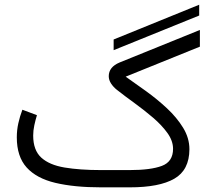

<svg xmlns="http://www.w3.org/2000/svg" viewBox="-20 -805 911 825"><path d="M468.3 -589.4V-635.3L835.9 -784.7V-738.3ZM537.6 0H414.1Q298.8 0 217.8 -19.3Q136.7 -38.6 94.5 -85.4Q52.2 -132.3 52.2 -214.8Q52.2 -246.1 58.8 -275.6Q65.4 -305.2 76.2 -333.5L138.7 -310.1Q132.3 -289.1 127.4 -266.4Q122.6 -243.7 122.6 -222.7Q122.6 -159.7 157.2 -127.9Q191.9 -96.2 257.3 -85.2Q322.8 -74.2 414.1 -74.2H537.1Q627.9 -74.2 675.8 -92.3Q723.6 -110.4 723.6 -165.5Q723.6 -199.7 699.5 -233.4Q675.3 -267.1 637.7 -299.3Q600.1 -331.5 558.6 -361.6Q517.1 -391.6 482.4 -418.9Q467.3 -430.7 457.3 -446Q447.3 -461.4 447.3 -477.5Q447.3 -517.1 494.1 -536.6L838.9 -676.3V-604.5L520 -475.6Q560.5 -447.3 607.9 -413.1Q655.3 -378.9 697.5 -339.6Q739.7 -300.3 766.8 -256.1Q793.9 -211.9 793.9 -163.6Q793.5 -74.2 729 -37.1Q664.6 0 537.6 0Z"/></svg>

Font: Vazirmatn FD Light
Style: Regular
Weight: 300
Designer: Saber Rastikerdar
Foundry: Saber Rastikerdar
Version: Version 33.003